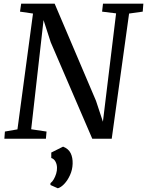

<svg xmlns="http://www.w3.org/2000/svg" viewBox="-20 -763 808 1056"><path d="M4 0 7 -39.5 76 -51.5 161.5 -688.5 90 -699 96.5 -743H280.5L508 -208.5L546 -93.5L618.5 -689.5L541.5 -699L546.5 -743H768.5L765 -699L690 -688.5L594.5 0H487.5L259 -530.5L219.5 -652.5L151.5 -52L236 -39.5L232.5 0ZM257.5 254.5V244.5Q267.5 237 275.8 222.8Q284 208.5 289 191.8Q294 175 293.5 160Q293.5 141.5 285.2 126Q277 110.5 262 106V76L327 43.5Q357 55.5 368.8 79.8Q380.5 104 379.5 137.5Q378.5 170.5 365.2 199.8Q352 229 333.5 248.5Q315 268 298 272.5Z"/></svg>

Font: Merriweather Light 18pt
Style: Italic
Weight: 400
Italic angle: -7.8°
Version: Version 2.101